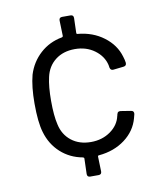

<svg xmlns="http://www.w3.org/2000/svg" viewBox="-79 -748 677 810"><g transform="rotate(-10 260.0 -343.0)"><path d="M398.9 -233.9Q399.9 -234.9 399.9 -238.8L400.9 -240.2Q402.3 -252.4 416 -251L459 -244.1Q472.7 -242.7 471.2 -229L466.8 -211.9Q452.6 -158.7 406 -123.8Q359.4 -88.9 293.9 -83Q289.1 -83 289.1 -78.1L291 -14.2Q291 -1 277.8 -1H242.2Q229 -1 229 -14.2L231 -80.1Q231 -84.5 226.1 -85.9Q171.4 -95.7 132.1 -131.3Q92.8 -167 77.1 -221.2Q64 -264.6 64 -345.2Q64 -417 77.1 -466.8Q93.3 -519 132.6 -554.7Q171.9 -590.3 226.1 -600.1Q231 -601.6 231 -606L229 -671.9Q229 -685.1 242.2 -685.1H277.8Q291 -685.1 291 -671.9L289.1 -607.9Q289.1 -603 293.9 -603Q358.4 -597.2 405 -562Q451.7 -526.9 466.8 -475.1Q471.7 -460 473.1 -448.2V-445.8Q473.1 -434.6 460.9 -433.1L417 -428.2H414.1Q404.8 -428.2 401.9 -439Q401.9 -441.4 399.9 -451.2Q390.6 -490.2 355.2 -516.1Q319.8 -542 271 -542Q221.2 -542 187.5 -515.9Q153.8 -489.7 144 -444.8Q134.8 -405.3 134.8 -344.2Q134.8 -280.3 144 -242.2Q153.8 -196.8 187.5 -170.4Q221.2 -144 271 -144Q319.3 -144 355 -169.4Q390.6 -194.8 398.9 -233.9Z"/></g></svg>

Font: Barlow
Style: Regular
Weight: 400
Designer: Jeremy Tribby
Foundry: Jeremy Tribby
Version: Version 1.101